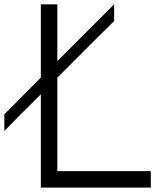

<svg xmlns="http://www.w3.org/2000/svg" viewBox="-49 -853 752 873"><path d="M378.3 -666.7Q310.8 -598.3 211.7 -500V-75H636.7V0H136.7V-424.2Q35.8 -325 -29.2 -257.5V-333.3L136.7 -500V-833.3H211.7V-575L470 -833.3V-757.5Z"/></svg>

Font: 0xA000-Squarish
Style: Squareish
Weight: 400
Version: Version 0.1